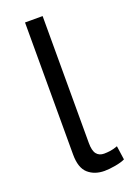

<svg xmlns="http://www.w3.org/2000/svg" viewBox="-139 -754 569 820"><g transform="rotate(-20 146.0 -344.0)"><path d="M166 -123Q166 -88 178 -73Q190 -58 212 -58Q225 -58 240 -60Q255 -62 274 -69L283 -6Q267 2 238.5 7Q210 12 189 12Q144 12 115 -13.5Q86 -39 86 -100V-700H166Z"/></g></svg>

Font: PT Sans
Style: Regular
Weight: 400
Version: Version 2.003W OFL; ttfautohint (v1.6)